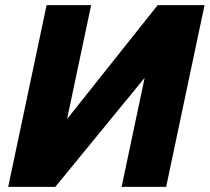

<svg xmlns="http://www.w3.org/2000/svg" viewBox="-20 -730 819 750"><path d="M12 0H196L545 -426L455 0H629L779 -710H596L242 -265L336 -710H162Z"/></svg>

Font: Geist ExtraBold
Style: Italic
Weight: 800
Italic angle: -12°
Designer: Basement.studio, Andrés Briganti, Mateo Zaragoza
Foundry: Basement.studio, Vercel, Andrés Briganti, Guido Ferreyra, Mateo Zaragoza
Version: Version 1.500